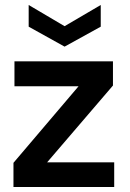

<svg xmlns="http://www.w3.org/2000/svg" viewBox="-20 -750 521 770"><path d="M34 0V-97L295 -404H38V-504H433V-407L169 -99H438V0ZM239 -563 95 -643V-730L239 -645L384 -730V-643Z"/></svg>

Font: DM Sans SemiBold
Style: Regular
Weight: 600
Designer: Colophon Foundry, Jonny Pinhorn
Foundry: Colophon Foundry
Version: Version 4.004; ttfautohint (v1.8.4.7-5d5b)